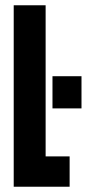

<svg xmlns="http://www.w3.org/2000/svg" viewBox="-20 -708 329 728"><path d="M32 0V-688H153V-115H244V0ZM179 -297V-419H289V-297Z"/></svg>

Font: Saira Ultra Condensed ExtraBold
Style: Regular
Weight: 800
Width: 1
Designer: Hector Gatti with collaboration of the Omnibus-Type team
Foundry: Omnibus-Type
Version: Version 1.001; ttfautohint (v1.8)